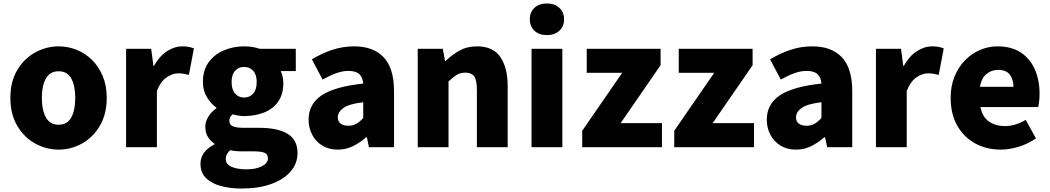

<svg xmlns="http://www.w3.org/2000/svg" viewBox="-20 -851 6072 1110"><path d="M319 14Q247 14 183 -21.5Q119 -57 79.5 -124Q40 -191 40 -285Q40 -379 79.5 -445.5Q119 -512 183 -547.5Q247 -583 319 -583Q373 -583 423 -563Q473 -543 512 -504.5Q551 -466 574 -411Q597 -356 597 -285Q597 -191 557.5 -124Q518 -57 454.5 -21.5Q391 14 319 14ZM319 -130Q369 -130 392 -172Q415 -214 415 -285Q415 -356 392 -397.5Q369 -439 319 -439Q269 -439 245.5 -397.5Q222 -356 222 -285Q222 -214 245.5 -172Q269 -130 319 -130Z M709 0V-569H854L867 -470H870Q902 -527 945.5 -555Q989 -583 1032 -583Q1058 -583 1073.5 -579.5Q1089 -576 1101 -571L1072 -418Q1056 -422 1042 -424.5Q1028 -427 1009 -427Q978 -427 943.5 -404Q909 -381 887 -325V0Z M1377 239Q1312 239 1257.5 224.5Q1203 210 1171 178.5Q1139 147 1139 96Q1139 25 1219 -16V-21Q1197 -36 1182 -59.5Q1167 -83 1167 -119Q1167 -149 1185 -177.5Q1203 -206 1231 -225V-229Q1200 -250 1176.5 -288.5Q1153 -327 1153 -377Q1153 -446 1187 -492Q1221 -538 1275.5 -560.5Q1330 -583 1391 -583Q1441 -583 1481 -569H1690V-440H1603Q1609 -428 1613.5 -409.5Q1618 -391 1618 -371Q1618 -305 1587.5 -262.5Q1557 -220 1505.5 -200Q1454 -180 1391 -180Q1377 -180 1360 -182.5Q1343 -185 1324 -190Q1315 -181 1310.5 -173Q1306 -165 1306 -150Q1306 -131 1325 -121.5Q1344 -112 1390 -112H1480Q1585 -112 1642.5 -77.5Q1700 -43 1700 34Q1700 94 1660.5 140Q1621 186 1548.5 212.5Q1476 239 1377 239ZM1391 -287Q1423 -287 1443.5 -309.5Q1464 -332 1464 -377Q1464 -420 1443.5 -442Q1423 -464 1391 -464Q1360 -464 1339.5 -442Q1319 -420 1319 -377Q1319 -332 1339.5 -309.5Q1360 -287 1391 -287ZM1405 128Q1460 128 1494.5 110Q1529 92 1529 65Q1529 39 1507.5 31.5Q1486 24 1446 24H1392Q1361 24 1343 22.5Q1325 21 1311 17Q1285 40 1285 68Q1285 98 1318 113Q1351 128 1405 128Z M1933 14Q1881 14 1843 -9.5Q1805 -33 1784.5 -72.5Q1764 -112 1764 -159Q1764 -249 1839 -299.5Q1914 -350 2080 -368Q2077 -403 2057.5 -422Q2038 -441 1994 -441Q1960 -441 1924 -428Q1888 -415 1845 -391L1783 -508Q1839 -542 1900 -562.5Q1961 -583 2028 -583Q2138 -583 2198 -520Q2258 -457 2258 -323V0H2113L2101 -57H2096Q2061 -26 2020.5 -6Q1980 14 1933 14ZM1994 -124Q2021 -124 2041 -136Q2061 -148 2080 -169V-260Q1997 -250 1965 -226.5Q1933 -203 1933 -173Q1933 -148 1949.5 -136Q1966 -124 1994 -124Z M2395 0V-569H2540L2553 -498H2556Q2591 -533 2635.5 -558Q2680 -583 2738 -583Q2831 -583 2873 -521Q2915 -459 2915 -352V0H2737V-330Q2737 -389 2721 -410Q2705 -431 2671 -431Q2641 -431 2620 -418Q2599 -405 2573 -380V0Z M3053 0V-569H3231V0ZM3142 -648Q3097 -648 3070 -673Q3043 -698 3043 -740Q3043 -781 3070 -806Q3097 -831 3142 -831Q3186 -831 3213.5 -806Q3241 -781 3241 -740Q3241 -698 3213.5 -673Q3186 -648 3142 -648Z M3346 0V-95L3577 -430H3372V-569H3799V-474L3568 -139H3807V0Z M3878 0V-95L4109 -430H3904V-569H4331V-474L4100 -139H4339V0Z M4582 14Q4530 14 4492 -9.5Q4454 -33 4433.5 -72.5Q4413 -112 4413 -159Q4413 -249 4488 -299.5Q4563 -350 4729 -368Q4726 -403 4706.5 -422Q4687 -441 4643 -441Q4609 -441 4573 -428Q4537 -415 4494 -391L4432 -508Q4488 -542 4549 -562.5Q4610 -583 4677 -583Q4787 -583 4847 -520Q4907 -457 4907 -323V0H4762L4750 -57H4745Q4710 -26 4669.5 -6Q4629 14 4582 14ZM4643 -124Q4670 -124 4690 -136Q4710 -148 4729 -169V-260Q4646 -250 4614 -226.5Q4582 -203 4582 -173Q4582 -148 4598.5 -136Q4615 -124 4643 -124Z M5044 0V-569H5189L5202 -470H5205Q5237 -527 5280.5 -555Q5324 -583 5367 -583Q5393 -583 5408.5 -579.5Q5424 -576 5436 -571L5407 -418Q5391 -422 5377 -424.5Q5363 -427 5344 -427Q5313 -427 5278.5 -404Q5244 -381 5222 -325V0Z M5766 14Q5684 14 5618.5 -21.5Q5553 -57 5514.5 -124Q5476 -191 5476 -285Q5476 -354 5498.5 -409Q5521 -464 5559.5 -503Q5598 -542 5646.5 -562.5Q5695 -583 5746 -583Q5828 -583 5882 -547Q5936 -511 5963 -449Q5990 -387 5990 -309Q5990 -285 5987.5 -264Q5985 -243 5982 -232H5648Q5660 -174 5698 -148Q5736 -122 5790 -122Q5849 -122 5910 -158L5969 -51Q5925 -20 5870.5 -3Q5816 14 5766 14ZM5645 -349H5839Q5839 -391 5818.5 -419Q5798 -447 5749 -447Q5712 -447 5683 -423Q5654 -399 5645 -349Z"/></svg>

Font: Source Han Sans SC Heavy
Style: Regular
Weight: 900
Designer: Ryoko NISHIZUKA Ë•øÂ°öÊ∂ºÂ≠ê (kana, bopomofo & ideographs); Paul D. Hunt (Latin, Greek & Cyrillic); Sandoll Communicatio
Foundry: Adobe
Version: Version 2.004;hotconv 1.0.118;makeotfexe 2.5.65603